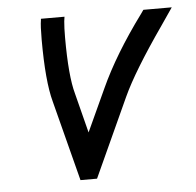

<svg xmlns="http://www.w3.org/2000/svg" viewBox="-43 -544 611 599"><g transform="rotate(-5 262.5 -244.0)"><path d="M178.2 -485.8Q176.3 -466.3 176.3 -435.1Q176.3 -314 191.9 -258.3L223.6 -133.8L284.7 -266.6Q331.5 -369.6 419.4 -488.8L427.2 -500H516.1L479 -445.8Q385.7 -312 350.1 -234.4L237.3 12.2H185.5L120.6 -239.7Q103 -304.2 103 -435.1Q103 -478 106 -495.6L106.4 -500H180.2Z"/></g></svg>

Font: Anka/Coder Condensed
Style: Italic
Weight: 400
Width: 4
Italic angle: -12°
Monospace: yes
Version: Version 001.100